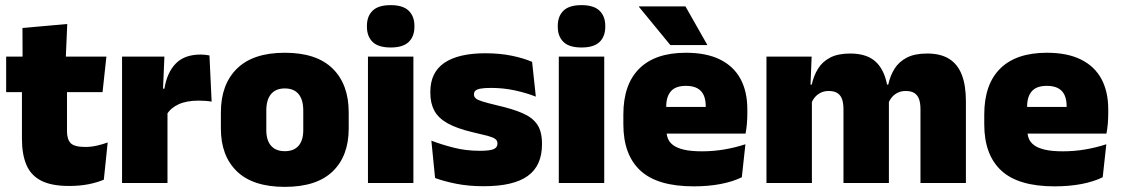

<svg xmlns="http://www.w3.org/2000/svg" viewBox="-20 -713 4366 748"><path d="M249 11.5Q180.5 11.5 140.2 -9.2Q100 -30 82.8 -71Q65.5 -112 65.5 -172V-436H241V-202Q241 -170 255.5 -155.2Q270 -140.5 312.5 -140.5Q335.5 -140.5 358.2 -145.8Q381 -151 399.5 -158L384.5 -13Q358.5 -2 324.5 4.8Q290.5 11.5 249 11.5ZM4 -354V-492.5H394.5L379.5 -354ZM68 -480.5 67.5 -604 242 -619.5 236 -480.5Z M630 -267.5 579 -367.5H620.5Q630.5 -430 664.5 -465.2Q698.5 -500.5 762 -500.5Q771.5 -500.5 779.8 -499.5Q788 -498.5 796 -497L804.5 -317Q794.5 -319 780.8 -320Q767 -321 754 -321Q707 -321 676 -306.8Q645 -292.5 630 -267.5ZM455.5 0V-492.5H620.5L613.5 -329.5H632.5V0Z M1089.5 15Q966 15 903.2 -45.2Q840.5 -105.5 840.5 -212.5V-275Q840.5 -384.5 903.5 -446Q966.5 -507.5 1089.5 -507.5Q1213 -507.5 1275.8 -446Q1338.5 -384.5 1338.5 -275V-212.5Q1338.5 -105.5 1276 -45.2Q1213.5 15 1089.5 15ZM1089.5 -124Q1125 -124 1143.2 -145.2Q1161.5 -166.5 1161.5 -206V-282Q1161.5 -324.5 1143.2 -346.5Q1125 -368.5 1089.5 -368.5Q1054.5 -368.5 1036 -346.5Q1017.5 -324.5 1017.5 -282V-206Q1017.5 -166.5 1036 -145.2Q1054.5 -124 1089.5 -124Z M1413.5 0V-492.5H1590.5V0ZM1502 -528Q1453.5 -528 1431.5 -549.8Q1409.5 -571.5 1409.5 -608.5V-612.5Q1409.5 -649.5 1431.5 -671.2Q1453.5 -693 1502 -693Q1550 -693 1572.2 -671.2Q1594.5 -649.5 1594.5 -612.5V-608.5Q1594.5 -571 1572.2 -549.5Q1550 -528 1502 -528Z M1864.5 12.5Q1806 12.5 1758 3Q1710 -6.5 1675 -19.5L1660.5 -165Q1699.5 -150 1747.2 -137.8Q1795 -125.5 1849 -125.5Q1888.5 -125.5 1903.2 -132Q1918 -138.5 1918 -153V-154Q1918 -165 1909.5 -171.5Q1901 -178 1879.8 -183.8Q1858.5 -189.5 1821 -198Q1759.5 -212.5 1723.5 -232.8Q1687.5 -253 1672 -282Q1656.5 -311 1656.5 -351V-355Q1656.5 -431 1711.2 -468.2Q1766 -505.5 1871 -505.5Q1927.5 -505.5 1974.2 -495.8Q2021 -486 2053 -472L2067.5 -336.5Q2031 -351 1986 -360.8Q1941 -370.5 1894 -370.5Q1867 -370.5 1852.2 -367.8Q1837.5 -365 1832 -359.5Q1826.5 -354 1826.5 -346V-345Q1826.5 -336 1833.5 -329.8Q1840.5 -323.5 1860 -317.5Q1879.5 -311.5 1917 -302.5Q1978.5 -288.5 2017 -271.5Q2055.5 -254.5 2073.5 -227.2Q2091.5 -200 2091.5 -153.5V-150.5Q2091.5 -67.5 2036 -27.5Q1980.5 12.5 1864.5 12.5Z M2157 0V-492.5H2334V0ZM2245.5 -528Q2197 -528 2175 -549.8Q2153 -571.5 2153 -608.5V-612.5Q2153 -649.5 2175 -671.2Q2197 -693 2245.5 -693Q2293.5 -693 2315.8 -671.2Q2338 -649.5 2338 -612.5V-608.5Q2338 -571 2315.8 -549.5Q2293.5 -528 2245.5 -528Z M2682.5 13Q2541 13 2474.8 -48.5Q2408.5 -110 2408.5 -228.5V-267Q2408.5 -384.5 2470.8 -446Q2533 -507.5 2652.5 -507.5Q2732 -507.5 2785 -481.2Q2838 -455 2864.8 -405.8Q2891.5 -356.5 2891.5 -287V-271.5Q2891.5 -251.5 2889.8 -230.8Q2888 -210 2884.5 -192.5H2726Q2728 -223 2728.8 -250Q2729.5 -277 2729.5 -298.5Q2729.5 -324.5 2721.5 -342.2Q2713.5 -360 2696.5 -369.2Q2679.5 -378.5 2652.5 -378.5Q2612 -378.5 2593.8 -357.5Q2575.5 -336.5 2575.5 -298V-253.5L2576.5 -234.5V-203.5Q2576.5 -188 2582 -173.5Q2587.5 -159 2602.2 -147.8Q2617 -136.5 2644.2 -130Q2671.5 -123.5 2715 -123.5Q2759.5 -123.5 2802 -130.8Q2844.5 -138 2884 -151L2870 -22.5Q2835.5 -5.5 2787.8 3.8Q2740 13 2682.5 13ZM2502 -192.5V-296.5H2849V-192.5ZM2650.5 -688 2735 -539V-537.5H2591.5L2469.5 -686V-688Z M3566 0V-288Q3566 -310 3560.8 -325.8Q3555.5 -341.5 3543 -350Q3530.5 -358.5 3508.5 -358.5Q3491 -358.5 3477.8 -352Q3464.5 -345.5 3455.2 -334.8Q3446 -324 3441 -310.5L3425.5 -383.5H3440.5Q3448 -418 3465 -445.2Q3482 -472.5 3512.8 -488.5Q3543.5 -504.5 3592 -504.5Q3644 -504.5 3677.2 -484Q3710.5 -463.5 3726.8 -422.2Q3743 -381 3743 -318.5V0ZM2966 0V-492.5H3142L3136.5 -352.5L3143 -348V0ZM3266 0V-288Q3266 -310 3260.8 -325.8Q3255.5 -341.5 3243 -350Q3230.5 -358.5 3208.5 -358.5Q3191 -358.5 3177.8 -352Q3164.5 -345.5 3155.2 -334.8Q3146 -324 3141 -310.5L3114 -383.5H3142.5Q3150 -418 3166.8 -445.2Q3183.5 -472.5 3214 -488.5Q3244.5 -504.5 3292 -504.5Q3360.5 -504.5 3395.2 -469Q3430 -433.5 3438.5 -366.5Q3439.5 -356.5 3441.2 -341Q3443 -325.5 3443 -314V0Z M4088.5 13Q3947 13 3880.8 -48.5Q3814.5 -110 3814.5 -228.5V-267Q3814.5 -384.5 3876.8 -446Q3939 -507.5 4058.5 -507.5Q4138 -507.5 4191 -481.2Q4244 -455 4270.8 -405.8Q4297.5 -356.5 4297.5 -287V-271.5Q4297.5 -251.5 4295.8 -230.8Q4294 -210 4290.5 -192.5H4132Q4134 -223 4134.8 -250Q4135.5 -277 4135.5 -298.5Q4135.5 -324.5 4127.5 -342.2Q4119.5 -360 4102.5 -369.2Q4085.5 -378.5 4058.5 -378.5Q4018 -378.5 3999.8 -357.5Q3981.5 -336.5 3981.5 -298V-253.5L3982.5 -234.5V-203.5Q3982.5 -188 3988 -173.5Q3993.5 -159 4008.2 -147.8Q4023 -136.5 4050.2 -130Q4077.5 -123.5 4121 -123.5Q4165.5 -123.5 4208 -130.8Q4250.5 -138 4290 -151L4276 -22.5Q4241.5 -5.5 4193.8 3.8Q4146 13 4088.5 13ZM3908 -192.5V-296.5H4255V-192.5Z"/></svg>

Font: Anek Telugu ExtraBold
Style: Regular
Weight: 800
Designer: Omkar Bhoir (Telugu), Yesha Goshar (Latin)
Foundry: Ek Type
Version: Version 1.003